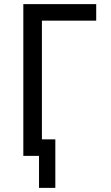

<svg xmlns="http://www.w3.org/2000/svg" viewBox="-20 -755 540 930"><path d="M169 155V0H93V-735H446V-655H183V-80H248V155Z"/></svg>

Font: Iosevka Custom Medium
Style: Regular
Weight: 500
Monospace: yes
Designer: Belleve Invis
Foundry: Belleve Invis
Version: Version 32.5.0; ttfautohint (v1.8.4)